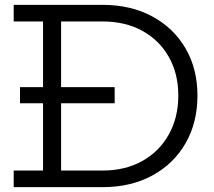

<svg xmlns="http://www.w3.org/2000/svg" viewBox="-20 -772 882 792"><path d="M453 -412.5V-346H62.5V-412.5ZM334.5 0V-68.5H402.5Q496.5 -68.5 566.8 -107.8Q637 -147 676.2 -217Q715.5 -287 715.5 -378Q715.5 -468.5 676.2 -537.5Q637 -606.5 566.8 -645Q496.5 -683.5 402.5 -683.5H335V-752H402.5Q520 -752 608.2 -704.2Q696.5 -656.5 745.5 -572.2Q794.5 -488 794.5 -378Q794.5 -266.5 745.5 -181.2Q696.5 -96 608.2 -48Q520 0 402.5 0ZM36.5 0V-68.5H157.5V-683.5H36.5V-752H360.5V-683.5H232V-68.5H360.5V0Z"/></svg>

Font: Hepta Slab
Style: Regular
Weight: 400
Designer: Michael LaGattuta
Foundry: Michael LaGattuta
Version: Version 1.100